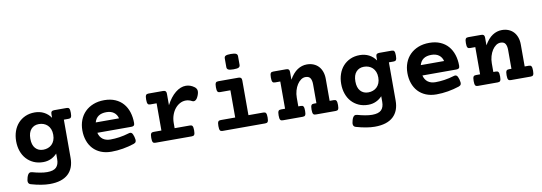

<svg xmlns="http://www.w3.org/2000/svg" viewBox="-63 -1108 4923 1744"><g transform="rotate(-10 2398.5 -236.0)"><path d="M508.3 2Q508.3 48.8 494.4 85.9Q480.5 123 452.4 149.2Q424.3 175.3 381.8 189Q339.4 202.6 281.7 202.6Q246.1 202.6 202.1 195.3Q158.2 188 109.4 173.8Q92.3 168.5 87.9 153.3Q83.5 138.2 92.8 107.9Q97.2 93.3 102.5 84.5Q107.9 75.7 114 71.5Q120.1 67.4 127 67.1Q133.8 66.9 141.6 68.8Q175.8 78.6 211.7 85.2Q247.6 91.8 276.9 91.8Q335.9 91.8 361.1 66.7Q386.2 41.5 386.2 -7.8V-60.1Q361.3 -33.2 328.9 -18.6Q296.4 -3.9 257.8 -3.9Q209.5 -3.9 170.7 -21.2Q131.8 -38.6 104.2 -69.1Q76.7 -99.6 62 -141.6Q47.4 -183.6 47.4 -232.9Q47.4 -282.2 62 -324.2Q76.7 -366.2 104.2 -396.7Q131.8 -427.2 170.7 -444.6Q209.5 -461.9 257.8 -461.9Q305.2 -461.9 342.8 -442.4Q380.4 -422.9 405.8 -386.2V-420.4Q405.8 -437 412.8 -444.1Q419.9 -451.2 436.5 -451.2H550.8Q559.1 -451.2 564.9 -449.2Q570.8 -447.3 574.5 -441.7Q578.1 -436 579.8 -426.3Q581.5 -416.5 581.5 -400.9Q581.5 -385.3 579.8 -375.5Q578.1 -365.7 574.5 -360.4Q570.8 -355 564.9 -353Q559.1 -351.1 550.8 -351.1H508.3ZM389.6 -232.9Q389.6 -262.7 380.6 -284.9Q371.6 -307.1 356.2 -321.8Q340.8 -336.4 320.6 -343.8Q300.3 -351.1 277.3 -351.1Q232.4 -351.1 205.3 -320.8Q178.2 -290.5 178.2 -232.9Q178.2 -175.3 205.3 -145Q232.4 -114.7 277.3 -114.7Q300.3 -114.7 320.6 -122.1Q340.8 -129.4 356.2 -144Q371.6 -158.7 380.6 -180.9Q389.6 -203.1 389.6 -232.9Z M1068.4 -127Q1084 -131.8 1094.2 -123.8Q1104.5 -115.7 1112.8 -85.9Q1116.7 -70.8 1117.7 -60.3Q1118.7 -49.8 1116.2 -42.7Q1113.8 -35.6 1108.2 -31.2Q1102.5 -26.9 1093.8 -23.9Q1044.9 -7.8 991.2 1.5Q937.5 10.7 884.8 10.7Q830.1 10.7 787.6 -6.8Q745.1 -24.4 716.1 -55.9Q687 -87.4 671.9 -130.9Q656.7 -174.3 656.7 -225.6Q656.7 -276.9 673.3 -320.1Q689.9 -363.3 721.4 -394.8Q752.9 -426.3 797.9 -444.1Q842.8 -461.9 899.4 -461.9Q956.5 -461.9 1000 -443.1Q1043.5 -424.3 1072.5 -390.9Q1101.6 -357.4 1116.5 -311.3Q1131.3 -265.1 1131.3 -210.9Q1131.3 -194.3 1124.3 -187.5Q1117.2 -180.7 1100.6 -180.7H787.1Q796.9 -141.1 824.2 -120.6Q851.6 -100.1 894.5 -100.1Q934.1 -100.1 976.8 -106.2Q1019.5 -112.3 1068.4 -127ZM1003.9 -275.9Q995.6 -311 968.8 -331.1Q941.9 -351.1 899.4 -351.1Q855 -351.1 827.4 -332.5Q799.8 -314 789.1 -275.9Z M1363.8 -351.1H1306.6Q1298.3 -351.1 1292.5 -353Q1286.6 -355 1283 -360.4Q1279.3 -365.7 1277.6 -375.5Q1275.9 -385.3 1275.9 -400.9Q1275.9 -416.5 1277.6 -426.3Q1279.3 -436 1283 -441.7Q1286.6 -447.3 1292.5 -449.2Q1298.3 -451.2 1306.6 -451.2H1440.4Q1457 -451.2 1464.1 -444.1Q1471.2 -437 1471.2 -420.4V-314.5Q1508.3 -385.7 1555.7 -423.8Q1603 -461.9 1651.9 -461.9Q1693.4 -461.9 1730 -434.6Q1748 -420.9 1751 -402.1Q1753.9 -383.3 1742.7 -355.5Q1731 -325.7 1715.8 -316.2Q1700.7 -306.6 1685.1 -314.9Q1670.9 -322.8 1656.7 -326.4Q1642.6 -330.1 1628.4 -330.1Q1600.1 -330.1 1574.5 -316.4Q1548.8 -302.7 1529.1 -278.3Q1509.3 -253.9 1497.6 -220.2Q1485.8 -186.5 1485.8 -146.5V-100.1H1626Q1634.3 -100.1 1640.1 -98.1Q1646 -96.2 1649.7 -90.6Q1653.3 -85 1655 -75.2Q1656.7 -65.4 1656.7 -49.8Q1656.7 -34.2 1655 -24.4Q1653.3 -14.6 1649.7 -9.3Q1646 -3.9 1640.1 -2Q1634.3 0 1626 0H1292Q1283.7 0 1277.8 -2Q1272 -3.9 1268.3 -9.3Q1264.6 -14.6 1262.9 -24.4Q1261.2 -34.2 1261.2 -49.8Q1261.2 -65.4 1262.9 -75.2Q1264.6 -85 1268.3 -90.6Q1272 -96.2 1277.8 -98.1Q1283.7 -100.1 1292 -100.1H1363.8Z M2044.4 -351.1H1950.2Q1941.9 -351.1 1936 -353Q1930.2 -355 1926.5 -360.4Q1922.9 -365.7 1921.1 -375.5Q1919.4 -385.3 1919.4 -400.9Q1919.4 -416.5 1921.1 -426.3Q1922.9 -436 1926.5 -441.7Q1930.2 -447.3 1936 -449.2Q1941.9 -451.2 1950.2 -451.2H2135.7Q2152.3 -451.2 2159.4 -444.1Q2166.5 -437 2166.5 -420.4V-100.1H2303.7Q2312 -100.1 2317.9 -98.1Q2323.7 -96.2 2327.4 -90.6Q2331.1 -85 2332.8 -75.2Q2334.5 -65.4 2334.5 -49.8Q2334.5 -34.2 2332.8 -24.4Q2331.1 -14.6 2327.4 -9.3Q2323.7 -3.9 2317.9 -2Q2312 0 2303.7 0H1911.1Q1902.8 0 1897 -2Q1891.1 -3.9 1887.5 -9.3Q1883.8 -14.6 1882.1 -24.4Q1880.4 -34.2 1880.4 -49.8Q1880.4 -65.4 1882.1 -75.2Q1883.8 -85 1887.5 -90.6Q1891.1 -96.2 1897 -98.1Q1902.8 -100.1 1911.1 -100.1H2044.4ZM2166.5 -564.5Q2166.5 -547.9 2153.8 -540.8Q2141.1 -533.7 2106.4 -533.7Q2071.8 -533.7 2058.1 -540.8Q2044.4 -547.9 2044.4 -564.5V-644.5Q2044.4 -652.8 2047.1 -658.7Q2049.8 -664.6 2056.6 -668.2Q2063.5 -671.9 2075 -673.6Q2086.4 -675.3 2104 -675.3Q2138.7 -675.3 2152.6 -668.2Q2166.5 -661.1 2166.5 -644.5Z M2504.4 -351.1H2457Q2448.7 -351.1 2442.9 -353Q2437 -355 2433.3 -360.4Q2429.7 -365.7 2428 -375.5Q2426.3 -385.3 2426.3 -400.9Q2426.3 -416.5 2428 -426.3Q2429.7 -436 2433.3 -441.7Q2437 -447.3 2442.9 -449.2Q2448.7 -451.2 2457 -451.2H2576.2Q2592.8 -451.2 2599.9 -444.1Q2606.9 -437 2606.9 -420.4V-349.6Q2641.1 -409.2 2681.6 -435.5Q2722.2 -461.9 2768.1 -461.9Q2801.8 -461.9 2829.1 -450.7Q2856.4 -439.5 2875.5 -418.9Q2894.5 -398.4 2905 -368.9Q2915.5 -339.4 2915.5 -302.7V-100.1H2953.1Q2961.4 -100.1 2967.3 -98.1Q2973.1 -96.2 2976.8 -90.6Q2980.5 -85 2982.2 -75.2Q2983.9 -65.4 2983.9 -49.8Q2983.9 -34.2 2982.2 -24.4Q2980.5 -14.6 2976.8 -9.3Q2973.1 -3.9 2967.3 -2Q2961.4 0 2953.1 0H2770.5Q2762.2 0 2756.3 -2Q2750.5 -3.9 2746.8 -9.3Q2743.2 -14.6 2741.5 -24.4Q2739.7 -34.2 2739.7 -49.8Q2739.7 -65.4 2741.5 -75.2Q2743.2 -85 2746.8 -90.6Q2750.5 -96.2 2756.3 -98.1Q2762.2 -100.1 2770.5 -100.1H2793.5V-273.9Q2793.5 -310.1 2781 -330.6Q2768.6 -351.1 2736.3 -351.1Q2714.4 -351.1 2694.6 -337.2Q2674.8 -323.2 2659.7 -299.8Q2644.5 -276.4 2635.5 -245.1Q2626.5 -213.9 2626.5 -179.7V-100.1H2649.4Q2657.7 -100.1 2663.6 -98.1Q2669.4 -96.2 2673.1 -90.6Q2676.8 -85 2678.5 -75.2Q2680.2 -65.4 2680.2 -49.8Q2680.2 -34.2 2678.5 -24.4Q2676.8 -14.6 2673.1 -9.3Q2669.4 -3.9 2663.6 -2Q2657.7 0 2649.4 0H2466.8Q2458.5 0 2452.6 -2Q2446.8 -3.9 2443.1 -9.3Q2439.5 -14.6 2437.7 -24.4Q2436 -34.2 2436 -49.8Q2436 -65.4 2437.7 -75.2Q2439.5 -85 2443.1 -90.6Q2446.8 -96.2 2452.6 -98.1Q2458.5 -100.1 2466.8 -100.1H2504.4Z M3506.3 2Q3506.3 48.8 3492.4 85.9Q3478.5 123 3450.4 149.2Q3422.4 175.3 3379.9 189Q3337.4 202.6 3279.8 202.6Q3244.1 202.6 3200.2 195.3Q3156.2 188 3107.4 173.8Q3090.3 168.5 3085.9 153.3Q3081.5 138.2 3090.8 107.9Q3095.2 93.3 3100.6 84.5Q3106 75.7 3112.1 71.5Q3118.2 67.4 3125 67.1Q3131.8 66.9 3139.6 68.8Q3173.8 78.6 3209.7 85.2Q3245.6 91.8 3274.9 91.8Q3334 91.8 3359.1 66.7Q3384.3 41.5 3384.3 -7.8V-60.1Q3359.4 -33.2 3326.9 -18.6Q3294.4 -3.9 3255.9 -3.9Q3207.5 -3.9 3168.7 -21.2Q3129.9 -38.6 3102.3 -69.1Q3074.7 -99.6 3060.1 -141.6Q3045.4 -183.6 3045.4 -232.9Q3045.4 -282.2 3060.1 -324.2Q3074.7 -366.2 3102.3 -396.7Q3129.9 -427.2 3168.7 -444.6Q3207.5 -461.9 3255.9 -461.9Q3303.2 -461.9 3340.8 -442.4Q3378.4 -422.9 3403.8 -386.2V-420.4Q3403.8 -437 3410.9 -444.1Q3418 -451.2 3434.6 -451.2H3548.8Q3557.1 -451.2 3563 -449.2Q3568.8 -447.3 3572.5 -441.7Q3576.2 -436 3577.9 -426.3Q3579.6 -416.5 3579.6 -400.9Q3579.6 -385.3 3577.9 -375.5Q3576.2 -365.7 3572.5 -360.4Q3568.8 -355 3563 -353Q3557.1 -351.1 3548.8 -351.1H3506.3ZM3387.7 -232.9Q3387.7 -262.7 3378.7 -284.9Q3369.6 -307.1 3354.2 -321.8Q3338.9 -336.4 3318.6 -343.8Q3298.3 -351.1 3275.4 -351.1Q3230.5 -351.1 3203.4 -320.8Q3176.3 -290.5 3176.3 -232.9Q3176.3 -175.3 3203.4 -145Q3230.5 -114.7 3275.4 -114.7Q3298.3 -114.7 3318.6 -122.1Q3338.9 -129.4 3354.2 -144Q3369.6 -158.7 3378.7 -180.9Q3387.7 -203.1 3387.7 -232.9Z M4066.4 -127Q4082 -131.8 4092.3 -123.8Q4102.5 -115.7 4110.8 -85.9Q4114.7 -70.8 4115.7 -60.3Q4116.7 -49.8 4114.3 -42.7Q4111.8 -35.6 4106.2 -31.2Q4100.6 -26.9 4091.8 -23.9Q4043 -7.8 3989.3 1.5Q3935.5 10.7 3882.8 10.7Q3828.1 10.7 3785.6 -6.8Q3743.2 -24.4 3714.1 -55.9Q3685.1 -87.4 3669.9 -130.9Q3654.8 -174.3 3654.8 -225.6Q3654.8 -276.9 3671.4 -320.1Q3688 -363.3 3719.5 -394.8Q3751 -426.3 3795.9 -444.1Q3840.8 -461.9 3897.5 -461.9Q3954.6 -461.9 3998 -443.1Q4041.5 -424.3 4070.6 -390.9Q4099.6 -357.4 4114.5 -311.3Q4129.4 -265.1 4129.4 -210.9Q4129.4 -194.3 4122.3 -187.5Q4115.2 -180.7 4098.6 -180.7H3785.2Q3794.9 -141.1 3822.3 -120.6Q3849.6 -100.1 3892.6 -100.1Q3932.1 -100.1 3974.9 -106.2Q4017.6 -112.3 4066.4 -127ZM4002 -275.9Q3993.7 -311 3966.8 -331.1Q3939.9 -351.1 3897.5 -351.1Q3853 -351.1 3825.4 -332.5Q3797.9 -314 3787.1 -275.9Z M4303.2 -351.1H4255.9Q4247.6 -351.1 4241.7 -353Q4235.8 -355 4232.2 -360.4Q4228.5 -365.7 4226.8 -375.5Q4225.1 -385.3 4225.1 -400.9Q4225.1 -416.5 4226.8 -426.3Q4228.5 -436 4232.2 -441.7Q4235.8 -447.3 4241.7 -449.2Q4247.6 -451.2 4255.9 -451.2H4375Q4391.6 -451.2 4398.7 -444.1Q4405.8 -437 4405.8 -420.4V-349.6Q4439.9 -409.2 4480.5 -435.5Q4521 -461.9 4566.9 -461.9Q4600.6 -461.9 4627.9 -450.7Q4655.3 -439.5 4674.3 -418.9Q4693.4 -398.4 4703.9 -368.9Q4714.4 -339.4 4714.4 -302.7V-100.1H4752Q4760.3 -100.1 4766.1 -98.1Q4772 -96.2 4775.6 -90.6Q4779.3 -85 4781 -75.2Q4782.7 -65.4 4782.7 -49.8Q4782.7 -34.2 4781 -24.4Q4779.3 -14.6 4775.6 -9.3Q4772 -3.9 4766.1 -2Q4760.3 0 4752 0H4569.3Q4561 0 4555.2 -2Q4549.3 -3.9 4545.7 -9.3Q4542 -14.6 4540.3 -24.4Q4538.6 -34.2 4538.6 -49.8Q4538.6 -65.4 4540.3 -75.2Q4542 -85 4545.7 -90.6Q4549.3 -96.2 4555.2 -98.1Q4561 -100.1 4569.3 -100.1H4592.3V-273.9Q4592.3 -310.1 4579.8 -330.6Q4567.4 -351.1 4535.2 -351.1Q4513.2 -351.1 4493.4 -337.2Q4473.6 -323.2 4458.5 -299.8Q4443.4 -276.4 4434.3 -245.1Q4425.3 -213.9 4425.3 -179.7V-100.1H4448.2Q4456.5 -100.1 4462.4 -98.1Q4468.3 -96.2 4471.9 -90.6Q4475.6 -85 4477.3 -75.2Q4479 -65.4 4479 -49.8Q4479 -34.2 4477.3 -24.4Q4475.6 -14.6 4471.9 -9.3Q4468.3 -3.9 4462.4 -2Q4456.5 0 4448.2 0H4265.6Q4257.3 0 4251.5 -2Q4245.6 -3.9 4241.9 -9.3Q4238.3 -14.6 4236.6 -24.4Q4234.9 -34.2 4234.9 -49.8Q4234.9 -65.4 4236.6 -75.2Q4238.3 -85 4241.9 -90.6Q4245.6 -96.2 4251.5 -98.1Q4257.3 -100.1 4265.6 -100.1H4303.2Z"/></g></svg>

Font: Courier Prime
Style: Bold
Weight: 700
Monospace: yes
Designer: Alan Dague-Greene
Foundry: Quote-Unquote Apps
Version: Version 1.202